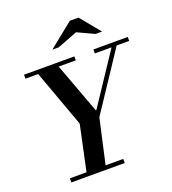

<svg xmlns="http://www.w3.org/2000/svg" viewBox="-170 -1106 1104 1233"><g transform="rotate(-20 382.0 -489.5)"><path d="M292 -314 132 -754H272L419 -357ZM361 -309 410 -382H414L648 -734H683L401 -309ZM212 0 289 -362H423L342 0ZM104 0V-28H469V0ZM55 -727V-754H399V-727ZM529 -727V-754H764V-727ZM281 -843 450 -979H509L621 -843H576L462 -896L325 -843Z"/></g></svg>

Font: Libre Bodoni Medium
Style: Italic
Weight: 500
Italic angle: -13°
Designer: Pablo Impallari, Rodrigo Fuenzalida
Foundry: Impallari Type
Version: Version 2.005;gftools[0.9.23]